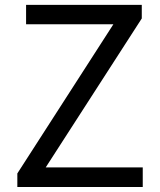

<svg xmlns="http://www.w3.org/2000/svg" viewBox="-20 -753 643 773"><path d="M49.8 0V-54.7L436.5 -655.3H85V-733.4H550.8V-678.7L164.1 -79.1H554.7V0Z"/></svg>

Font: Gen Shin Gothic Regular
Style: Regular
Weight: 400
Designer: [Source Han Sans]
Ryoko NISHIZUKA  (kana & ideographs); Paul D. Hunt (Latin, Greek & Cyrillic); Wenlong ZHANG  (bopomofo
Version: Version 1.002.20150607